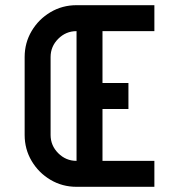

<svg xmlns="http://www.w3.org/2000/svg" viewBox="-20 -720 690 740"><path d="M75 -200V-500Q75 -555 102 -600.5Q129 -646 174.5 -673Q220 -700 275 -700H575V-600H375V-400H475V-300H375V-100H575V0H275Q220 0 174.5 -27Q129 -54 102 -99.5Q75 -145 75 -200ZM275 -100V-600Q234 -600 204.5 -570.5Q175 -541 175 -500V-200Q175 -159 204.5 -129.5Q234 -100 275 -100Z"/></svg>

Font: Monoikos Medium
Style: Regular
Weight: 500
Designer: Brian Krent
Version: Version 0.088